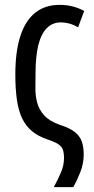

<svg xmlns="http://www.w3.org/2000/svg" viewBox="-20 -567 387 789"><path d="M201 202Q218 171 230.5 141.5Q243 112 243 84Q243 62 238.5 48.5Q234 35 219.5 25.5Q205 16 175 6Q137 -7 111.5 -28Q86 -49 71 -80.5Q56 -112 49.5 -156.5Q43 -201 43 -261Q43 -355 63.5 -418.5Q84 -482 124.5 -514.5Q165 -547 225 -547Q254 -547 279 -540.5Q304 -534 326 -522L301 -455Q281 -466 264 -470.5Q247 -475 230 -475Q196 -475 172.5 -451.5Q149 -428 137.5 -381.5Q126 -335 126 -264Q126 -236 125.5 -205.5Q125 -175 132.5 -146Q140 -117 161.5 -93Q183 -69 226 -54Q267 -41 288 -24Q309 -7 316.5 15.5Q324 38 324 68Q324 105 310 140.5Q296 176 281 202Z"/></svg>

Font: Noto Sans ExtraCondensed
Style: Regular
Weight: 400
Width: 2
Designer: Monotype Design Team
Foundry: Monotype Imaging Inc.
Version: Version 2.013